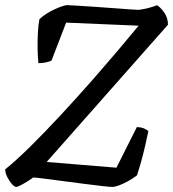

<svg xmlns="http://www.w3.org/2000/svg" viewBox="-25 -735 680 755"><path d="M38.9 0Q31.8 0 21.6 -11.4Q11.5 -22.9 3.5 -39Q-4.5 -55 -4.5 -69.1Q38 -103.3 94.2 -158.8Q150.5 -214.3 214 -282.7Q277.5 -351.2 341.8 -424.2Q387.5 -476.4 434.6 -531.8Q481.6 -587.3 520.1 -634L235 -646L177.7 -497Q171.4 -493.2 156.9 -489.9Q142.5 -486.6 126 -486.6Q123.3 -513.3 122.8 -546Q122.3 -578.8 124.2 -609.2Q126 -639.5 130 -659.4Q140.6 -669.9 156.3 -680.1Q171.9 -690.2 189 -698.1Q206 -706 219.5 -710.4Q233.1 -714.8 238.9 -714.8Q246.1 -714.8 275 -712.9Q303.9 -711 343.2 -708.5Q382.6 -706 420.9 -703Q459.2 -700 486.8 -698.1Q514.5 -696.2 519.3 -696.2Q527.5 -697 540.8 -699.5Q554 -702 568.3 -706.3Q582.6 -710.5 592.6 -714.5Q605.9 -706.5 620.7 -685.9Q635.5 -665.2 635.5 -637.8L158.5 -98.1L432.9 -75.6L513 -235.1Q530.1 -234.9 541.5 -229.8Q552.9 -224.8 558.4 -219.2Q553.4 -195 546.1 -163.1Q538.9 -131.3 530.2 -100.2Q521.5 -69.1 513.5 -45.4Q497.5 -33.1 478.9 -22.8Q460.4 -12.5 443.8 -6.3Q427.3 0 416.2 0Q405.2 0 373.2 -3.8Q341.2 -7.5 299.6 -12.9Q258 -18.3 216.7 -23.7Q175.5 -29.1 145.3 -33Q115 -36.9 106 -37.1Q82 -20.2 63.1 -10.1Q44.3 0 38.9 0Z"/></svg>

Font: Texturina Medium
Style: Italic
Weight: 500
Italic angle: -11°
Designer: Guillermo Torres Carreño
Foundry: Omnibus-Type
Version: Version 1.002